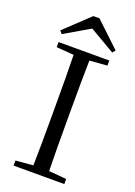

<svg xmlns="http://www.w3.org/2000/svg" viewBox="-172 -996 750 1063"><g transform="rotate(20 202.5 -464.5)"><path d="M221 -929 366 -792 352 -775 174 -879H232L54 -775L40 -792L185 -929ZM53 0V-30L191 -42H212L352 -30V0ZM155 0Q157 -84 157.5 -168Q158 -252 158 -337V-391Q158 -476 157.5 -560.5Q157 -645 155 -728H249Q247 -645 246.5 -560.5Q246 -476 246 -391V-337Q246 -252 246.5 -168Q247 -84 249 0ZM53 -698V-728H352V-698L212 -687H191Z"/></g></svg>

Font: Noto Serif JP ExtraLight
Style: Regular
Weight: 400
Version: Version 2.003-H1;hotconv 1.1.1;makeotfexe 2.6.0